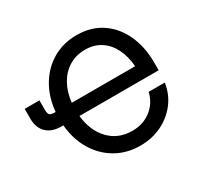

<svg xmlns="http://www.w3.org/2000/svg" viewBox="-158 -928 1164 1129"><g transform="rotate(-30 423.5 -363.5)"><path d="M490.7 11.7Q399.4 11.7 327.1 -29.8Q254.9 -71.3 210 -145.5Q165 -219.7 156.2 -318.4H144Q79.6 -318.4 43.7 -352.8Q7.8 -387.2 7.8 -449.2V-516.1H107.9V-454.6Q107.9 -425.8 116.5 -417.5Q125 -409.2 151.9 -409.2H156.2Q165 -506.8 209.5 -581.3Q253.9 -655.8 325.7 -697.5Q397.5 -739.3 488.3 -739.3Q585.4 -739.3 656.2 -691.7Q727.1 -644 765.4 -560.8Q803.7 -477.5 803.7 -369.6V-318.8H265.6Q276.9 -213.4 337.6 -150.4Q398.4 -87.4 492.2 -87.4Q567.4 -87.4 620.6 -129.2Q673.8 -170.9 689 -238.3H798.8Q787.6 -164.1 744.4 -107.9Q701.2 -51.8 635.5 -20Q569.8 11.7 490.7 11.7ZM265.6 -408.7H695.8Q690.4 -476.6 664.8 -528.8Q639.2 -581.1 594.5 -610.6Q549.8 -640.1 487.8 -640.1Q426.8 -640.1 379.4 -611.3Q332 -582.5 302.5 -530.5Q272.9 -478.5 265.6 -408.7Z"/></g></svg>

Font: Inter Display Medium
Style: Regular
Weight: 500
Designer: Rasmus Andersson
Foundry: rsms
Version: Version 4.001;git-9221beed3